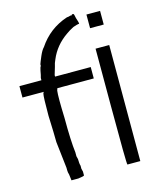

<svg xmlns="http://www.w3.org/2000/svg" viewBox="-119 -864 764 955"><g transform="rotate(-15 263.5 -386.5)"><path d="M414.1 -589.8H484.4V7.8H453.1Q441.4 7.8 433.6 7.8Q421.9 7.8 418 7.8Q414.1 3.9 414.1 -293ZM414.1 -765.6H484.4V-695.3H414.1ZM347.7 -785.2H351.6Q355.5 -785.2 359.4 -761.7Q367.2 -738.3 367.2 -734.4Q367.2 -734.4 367.2 -730.5H363.3Q359.4 -730.5 335.9 -722.7Q312.5 -710.9 296.9 -699.2Q234.4 -656.2 207 -589.8Q199.2 -574.2 195.3 -554.7Q187.5 -527.3 183.6 -515.6V-507.8H367.2V-449.2H179.7L175.8 -437.5Q171.9 -406.2 175.8 -296.9Q175.8 -179.7 183.6 -117.2V-97.7L187.5 -82Q187.5 -58.6 191.4 -46.9V-31.2L195.3 -15.6Q195.3 3.9 195.3 3.9Q195.3 7.8 164.1 11.7Q152.3 11.7 140.6 11.7Q132.8 11.7 128.9 11.7Q128.9 11.7 125 -19.5Q121.1 -31.2 121.1 -43Q121.1 -54.7 121.1 -54.7Q113.3 -117.2 105.5 -191.4Q105.5 -230.5 101.6 -328.1Q101.6 -425.8 105.5 -441.4L109.4 -449.2H0V-507.8H113.3V-519.5Q117.2 -531.2 121.1 -554.7L125 -570.3L128.9 -578.1V-585.9Q132.8 -597.7 144.5 -625Q156.2 -652.3 168 -664.1Q222.7 -746.1 316.4 -777.3Q324.2 -777.3 335.9 -781.2H339.8H343.8V-785.2Q347.7 -785.2 347.7 -785.2Z"/></g></svg>

Font: 和音 by 宁静之雨，公众号njzyshare
Style: Regular
Weight: 400
Designer: Steve Matteson
Foundry: Ascender Corporation
Version: Version 6.00;June 8, 2018;FontCreator 11.0.0.2388 32-bit